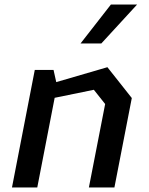

<svg xmlns="http://www.w3.org/2000/svg" viewBox="-20 -830 660 850"><path d="M373.5 0H486.5L563.5 -396L455.5 -532.5L229 -466.5L217 -520.5H134L33 0H145L222 -397L395.5 -432.5L445.5 -369.5ZM336.5 -637.5 471 -810H587L428.5 -637.5Z"/></svg>

Font: Monaspace Krypton Medium
Style: Italic
Weight: 500
Italic angle: -11°
Designer: Riley Cran & the Lettermatic Team
Foundry: Lettermatic
Version: Version 1.101 (Monaspace Krypton)